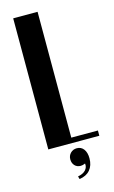

<svg xmlns="http://www.w3.org/2000/svg" viewBox="-134 -749 585 989"><g transform="rotate(-15 158.5 -255.0)"><path d="M175 -699V-28H317V0H45V-699ZM209 119Q196 125 185 125Q165 125 153 112Q141 99 141 79Q141 59 154.5 45.5Q168 32 188 32Q211 32 224.5 50Q238 68 238 99Q238 137 218 160.5Q198 184 161 189L157 174Q185 169 198.5 154Q212 139 209 119Z"/></g></svg>

Font: Moniqa Black Heading
Style: Regular
Weight: 900
Designer: Rajesh Rajput
Foundry: Rajesh Rajput
Version: Version 1.000